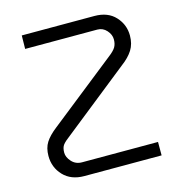

<svg xmlns="http://www.w3.org/2000/svg" viewBox="-105 -792 823 884"><g transform="rotate(-15 307.0 -350.0)"><path d="M189 0Q126 0 89.5 -38.5Q53 -77 53 -132Q53 -170 69.5 -196Q86 -222 122 -250L440 -502Q465 -521 474 -536Q483 -551 483 -573Q483 -596 465 -616Q447 -636 421 -636H77L78 -700H424Q488 -700 523.5 -661.5Q559 -623 559 -571Q559 -531 541 -502.5Q523 -474 488 -448L174 -198Q147 -178 137 -165Q127 -152 127 -128Q127 -106 146 -85Q165 -64 195 -64H557V0Z"/></g></svg>

Font: MuseoModerno Light
Style: Regular
Weight: 300
Designer: Pablo Cosgaya, Héctor Gatti, Marcela Romero, and the Authors of The MuseoModerno Project.
Foundry: Omnibus-Type Team
Version: Version 1.001